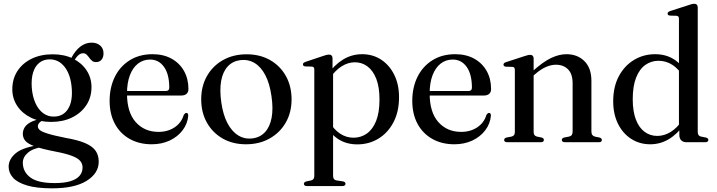

<svg xmlns="http://www.w3.org/2000/svg" viewBox="-20 -757 3815 1022"><path d="M329.5 -23Q262 -36.5 230.8 -46.8Q199.5 -57 190.5 -66Q181.5 -75 181.5 -84.5Q181.5 -95 189.8 -103.8Q198 -112.5 215 -120L206.5 -126Q166.5 -119 143.5 -106.8Q120.5 -94.5 111 -78.5Q101.5 -62.5 101.5 -44.5Q101.5 -23 115.2 -7Q129 9 166.2 22.5Q203.5 36 273.5 49.5Q331.5 60.5 363.2 72.8Q395 85 407.2 100Q419.5 115 419.5 134.5Q419.5 160 403.5 178.8Q387.5 197.5 354.8 207.5Q322 217.5 271 217.5Q180.5 217.5 141 187.2Q101.5 157 101.5 109Q101.5 79 129 55.5Q156.5 32 209.5 25L202 13Q104.5 25.5 65.2 57.5Q26 89.5 26 130.5Q26 163 49.5 189Q73 215 124 230.2Q175 245.5 258 245.5Q377 245.5 441.2 205.5Q505.5 165.5 505.5 103.5Q505.5 70.5 489.5 46.5Q473.5 22.5 435 5.5Q396.5 -11.5 329.5 -23ZM346.5 -424.5 366.5 -420.5Q383.5 -450.5 395.8 -462Q408 -473.5 422 -473.5Q433.5 -473.5 441 -466.2Q448.5 -459 455 -449.8Q461.5 -440.5 469.8 -433.5Q478 -426.5 491 -426.5Q510 -426.5 520.5 -439.2Q531 -452 531 -473Q531 -499 513.5 -514.5Q496 -530 467.5 -530Q435 -530 407.5 -508.8Q380 -487.5 359 -447.5ZM467 -293.5Q467 -342.5 441.2 -382Q415.5 -421.5 369.2 -444.8Q323 -468 261 -468Q196.5 -468 148 -444.2Q99.5 -420.5 72.5 -378.5Q45.5 -336.5 45.5 -281.5Q45.5 -233 71.5 -193.5Q97.5 -154 144 -131Q190.5 -108 252.5 -108Q315 -108 363.2 -131.5Q411.5 -155 439.2 -196.8Q467 -238.5 467 -293.5ZM241 -441Q292 -442.5 324.5 -400.2Q357 -358 362 -285Q367 -216.5 342.2 -177.2Q317.5 -138 270 -136.5Q236.5 -135 210.5 -154Q184.5 -173 168.5 -208.5Q152.5 -244 149 -292Q146 -337.5 156 -370.5Q166 -403.5 188 -421.8Q210 -440 241 -441Z M983 -283Q983 -266.5 973 -257.5Q963 -248.5 944 -248.5H628V-272.5H862Q881 -272.5 881 -290Q881 -362 853 -401Q825 -440 779 -440Q742 -440 714.2 -418.2Q686.5 -396.5 671.2 -356Q656 -315.5 656 -259.5Q656 -159 702.5 -107Q749 -55 823.5 -55Q873.5 -55 909.8 -79.5Q946 -104 958 -145Q962.5 -151.5 965.8 -153.8Q969 -156 972.5 -156Q977.5 -156 979.8 -151.8Q982 -147.5 982 -141Q978.5 -99 952.5 -64.2Q926.5 -29.5 883.8 -9.2Q841 11 787.5 11Q721 11 670.2 -17.5Q619.5 -46 591.5 -98Q563.5 -150 563.5 -220Q563.5 -291.5 591.2 -347.8Q619 -404 670.5 -436.2Q722 -468.5 792 -468.5Q850 -468.5 893 -444.8Q936 -421 959.5 -379.2Q983 -337.5 983 -283Z M1293 -468Q1363.5 -468 1417.2 -437.5Q1471 -407 1501.5 -352.8Q1532 -298.5 1532 -227.5Q1532 -158.5 1501 -104.5Q1470 -50.5 1415.2 -19.8Q1360.5 11 1289 11Q1219 11 1165.5 -19.5Q1112 -50 1081.5 -104Q1051 -158 1051 -228.5Q1051 -298.5 1081.8 -352.5Q1112.5 -406.5 1167 -437.2Q1221.5 -468 1293 -468ZM1324.5 -20.5Q1364.5 -25.5 1390.5 -53.5Q1416.5 -81.5 1425.8 -130.2Q1435 -179 1425 -245.5Q1415.5 -313 1392 -357.5Q1368.5 -402 1334.5 -422Q1300.5 -442 1259 -437Q1218 -431.5 1192 -403.2Q1166 -375 1157.2 -326.5Q1148.5 -278 1158 -211.5Q1167.5 -145 1191.2 -100.5Q1215 -56 1249.2 -35.5Q1283.5 -15 1324.5 -20.5Z M1750 -447.5V-382.5L1753 -376V178.5Q1753 189.5 1757.2 195.5Q1761.5 201.5 1770 203L1805.5 208.5Q1812.5 210 1815.8 213.2Q1819 216.5 1819 221.5Q1819 227 1814.8 230.2Q1810.5 233.5 1802 233.5H1614Q1606 233.5 1601.8 230.2Q1597.5 227 1597.5 221.5Q1597.5 217 1601 213.5Q1604.5 210 1611.5 208.5L1635.5 203.5Q1644 201.5 1648.5 195.8Q1653 190 1653 179V-386Q1653 -394.5 1650 -398.2Q1647 -402 1640 -402.5L1604.5 -403.5Q1598 -404.5 1595.2 -407.2Q1592.5 -410 1592.5 -414Q1592.5 -419 1595.8 -422Q1599 -425 1607 -428L1699.5 -459Q1711 -463 1718.2 -464.8Q1725.5 -466.5 1731 -466.5Q1740.5 -466.5 1745.2 -461.2Q1750 -456 1750 -447.5ZM1734 -338.5 1721.5 -357.5Q1759 -411 1805.5 -439.8Q1852 -468.5 1908 -468.5Q1964.5 -468.5 2008.8 -439.5Q2053 -410.5 2078.5 -359Q2104 -307.5 2104 -240Q2104 -162 2074.2 -105.8Q2044.5 -49.5 1994.2 -19Q1944 11.5 1882 11.5Q1825.5 11.5 1783.2 -14.8Q1741 -41 1714.5 -91.5L1733.5 -109.5Q1756.5 -68 1789.8 -46Q1823 -24 1861.5 -24Q1901 -24 1932.2 -45.8Q1963.5 -67.5 1981.8 -112.5Q2000 -157.5 2000 -227Q2000 -294 1982.8 -337.8Q1965.5 -381.5 1936 -403.5Q1906.5 -425.5 1868.5 -425.5Q1833 -425.5 1798.5 -404Q1764 -382.5 1734 -338.5Z M2594 -283Q2594 -266.5 2584 -257.5Q2574 -248.5 2555 -248.5H2239V-272.5H2473Q2492 -272.5 2492 -290Q2492 -362 2464 -401Q2436 -440 2390 -440Q2353 -440 2325.2 -418.2Q2297.5 -396.5 2282.2 -356Q2267 -315.5 2267 -259.5Q2267 -159 2313.5 -107Q2360 -55 2434.5 -55Q2484.5 -55 2520.8 -79.5Q2557 -104 2569 -145Q2573.5 -151.5 2576.8 -153.8Q2580 -156 2583.5 -156Q2588.5 -156 2590.8 -151.8Q2593 -147.5 2593 -141Q2589.5 -99 2563.5 -64.2Q2537.5 -29.5 2494.8 -9.2Q2452 11 2398.5 11Q2332 11 2281.2 -17.5Q2230.5 -46 2202.5 -98Q2174.5 -150 2174.5 -220Q2174.5 -291.5 2202.2 -347.8Q2230 -404 2281.5 -436.2Q2333 -468.5 2403 -468.5Q2461 -468.5 2504 -444.8Q2547 -421 2570.5 -379.2Q2594 -337.5 2594 -283Z M2820.5 -446V-55Q2820.5 -44 2824.8 -38.2Q2829 -32.5 2838 -30L2863 -25Q2875 -21.5 2875 -12.5Q2875 0 2858.5 0H2679.5Q2671.5 0 2667.5 -3.2Q2663.5 -6.5 2663.5 -12Q2663.5 -16.5 2666.5 -19.8Q2669.5 -23 2676 -25L2703 -30Q2712 -32.5 2716.2 -38Q2720.5 -43.5 2720.5 -54.5V-384.5Q2720.5 -392.5 2717.5 -396.5Q2714.5 -400.5 2707.5 -401L2672 -402Q2666 -403 2663 -405.8Q2660 -408.5 2660 -412.5Q2660 -417.5 2663.2 -420.8Q2666.5 -424 2674.5 -426.5L2769.5 -457.5Q2781.5 -461.5 2788.8 -463.2Q2796 -465 2802 -465Q2811 -465 2815.8 -459.8Q2820.5 -454.5 2820.5 -446ZM2808 -344.5 2793.5 -359 2814 -377Q2870.5 -428 2913.2 -448.2Q2956 -468.5 2995 -468.5Q3054 -468.5 3091 -431.5Q3128 -394.5 3128 -327V-57.5Q3128 -45 3133 -38.5Q3138 -32 3148 -29.5L3171 -25Q3177.5 -23 3180.5 -19.8Q3183.5 -16.5 3183.5 -12Q3183.5 -6.5 3179.8 -3.2Q3176 0 3167.5 0H2987.5Q2970.5 0 2970.5 -12.5Q2970.5 -21.5 2983 -25L3009 -30Q3019.5 -32.5 3023.8 -39Q3028 -45.5 3028 -57.5V-313.5Q3028 -363.5 3003.5 -388Q2979 -412.5 2939 -412.5Q2914 -412.5 2886.2 -400.5Q2858.5 -388.5 2828 -362Z M3596 -75 3594 -78V-656Q3594 -664.5 3591 -668.5Q3588 -672.5 3581 -673L3545.5 -674Q3539 -675 3536.2 -677.8Q3533.5 -680.5 3533.5 -684.5Q3533.5 -689.5 3536.8 -692.5Q3540 -695.5 3548 -698.5L3643 -729Q3655 -733.5 3662.2 -735.2Q3669.5 -737 3675 -737Q3684.5 -737 3689.2 -731.8Q3694 -726.5 3694 -718V-55Q3694 -44 3698.2 -38Q3702.5 -32 3711.5 -30L3737 -25Q3744 -23.5 3747.2 -20.2Q3750.5 -17 3750.5 -12Q3750.5 -6.5 3746.2 -3.2Q3742 0 3733.5 0H3634Q3616.5 0 3606.2 -10Q3596 -20 3596 -39.5ZM3244 -217.5Q3244 -295 3274 -351.2Q3304 -407.5 3354.8 -438Q3405.5 -468.5 3467 -468.5Q3524 -468.5 3566.5 -441.8Q3609 -415 3635.5 -367L3616 -349Q3593.5 -389.5 3559.5 -411.5Q3525.5 -433.5 3485 -433.5Q3446.5 -433.5 3415.2 -411.5Q3384 -389.5 3366 -344Q3348 -298.5 3348 -229Q3348 -164 3364.8 -120.5Q3381.5 -77 3411.2 -55.2Q3441 -33.5 3478.5 -33.5Q3515 -33.5 3549 -54Q3583 -74.5 3612.5 -117.5L3625 -98Q3586 -44 3540.5 -16.5Q3495 11 3441 11Q3384.5 11 3339.8 -17.8Q3295 -46.5 3269.5 -98.2Q3244 -150 3244 -217.5Z"/></svg>

Font: Fraunces 60pt
Style: Regular
Weight: 400
Version: Version 1.000;[b76b70a41]